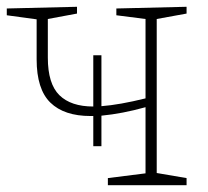

<svg xmlns="http://www.w3.org/2000/svg" viewBox="-21 -546 613 566"><path d="M529 -506 441 -490V-36L529 -21V0H297V-21L408 -35V-230Q340 -211 278 -205V-115H254V-204H246Q168 -204 127.5 -243.5Q87 -283 87 -371V-489L-1 -501V-521L206 -526V-506L120 -490V-376Q120 -299 154 -265.5Q188 -232 254 -232V-383H278V-233Q331 -237 408 -256V-490L322 -501V-521L529 -526Z"/></svg>

Font: Bitter Pro ExtraLight
Style: Regular
Weight: 275
Designer: Sol Matas, and Bitter project Authors
Foundry: Sol Matas
Version: Version 1.010